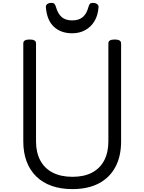

<svg xmlns="http://www.w3.org/2000/svg" viewBox="-20 -1288 998 1327"><path d="M481 19Q401 19 338 -3Q275 -25 231 -68Q187 -111 164 -172Q141 -233 141 -311V-988Q141 -1002 152 -1008.5Q163 -1015 185 -1015Q207 -1015 218 -1008.5Q229 -1002 229 -988V-311Q229 -234 258.5 -179Q288 -124 344.5 -95Q401 -66 481 -66Q561 -66 616 -95Q671 -124 700 -179Q729 -234 729 -311V-988Q729 -1002 740 -1008.5Q751 -1015 773 -1015Q817 -1015 817 -988V-311Q817 -207 777 -133Q737 -59 662 -20Q587 19 481 19ZM479 -1058Q401 -1058 352.5 -1103Q304 -1148 297 -1239Q296 -1251 306 -1259.5Q316 -1268 335 -1268Q351 -1268 357 -1260.5Q363 -1253 367 -1239Q380 -1193 406.5 -1170Q433 -1147 479 -1147Q525 -1147 552 -1170Q579 -1193 591 -1239Q595 -1253 600.5 -1260.5Q606 -1268 622 -1268Q641 -1268 651.5 -1259.5Q662 -1251 661 -1239Q657 -1181 632.5 -1141Q608 -1101 568.5 -1079.5Q529 -1058 479 -1058Z"/></svg>

Font: Playwrite NG Modern
Style: Regular
Weight: 400
Designer: Veronika Burian, José Scaglione
Foundry: TypeTogether
Version: Version 1.002